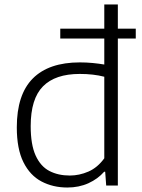

<svg xmlns="http://www.w3.org/2000/svg" viewBox="-20 -828 632 857"><path d="M280.5 9Q216.5 9 165.2 -18Q114 -45 84.5 -104.2Q55 -163.5 55 -259.5Q55 -406 126.5 -477.8Q198 -549.5 336.5 -549.5Q365.5 -549.5 393.8 -546.8Q422 -544 445.5 -540V-656H249V-700H445.5V-808H506V-700H586V-656H506V0H454L449.5 -61.5H445Q417 -29.5 374.8 -10.2Q332.5 9 280.5 9ZM291.5 -44.5Q334 -44.5 374.8 -62.2Q415.5 -80 445.5 -121.5V-485.5Q397 -498 336 -498Q226.5 -498 171.8 -442.5Q117 -387 117 -265Q117 -182.5 139 -134Q161 -85.5 200.2 -65Q239.5 -44.5 291.5 -44.5Z"/></svg>

Font: Encode Sans SemiExpanded SemiExpanded Light
Style: Regular
Weight: 300
Width: 6
Designer: Multiple Designers
Foundry: Impallari Type
Version: Version 3.000; ttfautohint (v1.8.3) -l 8 -r 50 -G 200 -x 14 